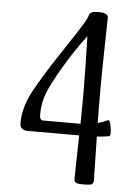

<svg xmlns="http://www.w3.org/2000/svg" viewBox="-53 -769 573 817"><g transform="rotate(5 233.5 -360.0)"><path d="M428.7 -243.7Q434.1 -207 425.8 -205.6Q403.3 -201.7 373.5 -199.7L377.4 -11.7Q377.4 2 366.2 5.9Q358.9 8.3 335.9 8.3Q313 8.3 305.7 5.9Q294.4 2 294.4 -11.7Q294.4 -3.4 298.3 -197.8H78.6Q44.9 -197.8 44.9 -228Q44.9 -284.7 71.8 -343.8Q92.8 -389.2 156.7 -489.3Q204.6 -562 252.4 -634.8Q292 -694.8 294.9 -711.4Q297.9 -728 334.5 -728Q376 -728 376 -708Q376 -706.5 373.5 -582Q371.1 -457.5 371.1 -380.4Q371.1 -319.8 372.1 -257.3Q396.5 -263.7 413.6 -272.5Q423.8 -277.8 428.7 -243.7ZM300.8 -380.4Q300.8 -457 296.4 -621.6Q246.6 -555.7 205.1 -485.8Q155.8 -402.8 140.1 -359.9Q125 -318.8 125 -271.5Q125 -247.6 139.2 -247.6H299.8Q300.8 -306.2 300.8 -380.4Z"/></g></svg>

Font: Dai Banna SIL Book
Style: Regular
Weight: 400
Designer: Victor Gaultney
Foundry: SIL International
Version: Version 2.000